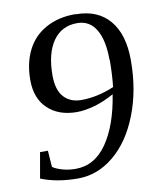

<svg xmlns="http://www.w3.org/2000/svg" viewBox="-78 -723 656 796"><g transform="rotate(-10 250.0 -325.5)"><path d="M292 -662 296 -661Q387 -661 437 -602Q487 -543 487 -434Q487 -308 447 -206Q407 -103 338 -46Q269 11 187 11Q98 11 31 -16L50 -124H83L88 -55Q104 -44 130 -37Q154 -30 184 -30Q264 -30 316 -105Q368 -180 388 -308Q345 -284 306 -273Q264 -261 230 -261Q153 -261 107 -305Q62 -348 62 -425Q62 -496 89 -550Q116 -604 169 -633Q222 -662 292 -662ZM401 -451 400 -452Q400 -534 373 -579Q346 -624 294 -624Q228 -624 192 -572Q156 -520 156 -428Q156 -367 183 -337Q210 -307 257 -307Q324 -307 395 -337Q401 -392 401 -451Z"/></g></svg>

Font: Libra Serif Modern
Style: Italic
Weight: 400
Italic angle: -12°
Designer: Stefan Peev, Context Ltd
Foundry: Stefan Peev, Context Ltd
Version: Version 1.000